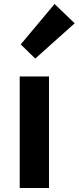

<svg xmlns="http://www.w3.org/2000/svg" viewBox="-20 -944 395 964"><path d="M79 0V-560H226V0ZM157 -650 84 -721 254 -924 355 -827Z"/></svg>

Font: Noto Sans KR
Style: Bold
Weight: 700
Designer: Ryoko NISHIZUKA  (kana, bopomofo & ideographs); Paul D. Hunt (Latin, Greek & Cyrillic); Sandoll Communications , Soo-you
Foundry: Adobe
Version: Version 2.004-H2;hotconv 1.0.118;makeotfexe 2.5.65603